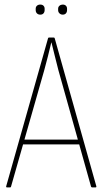

<svg xmlns="http://www.w3.org/2000/svg" viewBox="-20 -819 448 839"><path d="M11 0Q6 0 7 -5L190 -652Q191 -655 194 -655H215Q218 -655 219 -652L401 -5Q402 0 397 0H383Q380 0 378 -3L235 -513Q227 -543 220 -572.5Q213 -602 205 -633H204Q197 -602 189 -571.5Q181 -541 173 -511L28 -3Q27 0 24 0ZM74 -188 81 -209H326L333 -188ZM156 -755Q147 -755 141.5 -760.5Q136 -766 136 -775V-781Q136 -789 141.5 -794Q147 -799 156 -799Q165 -799 170 -794Q175 -789 175 -781V-775Q175 -766 170 -760.5Q165 -755 156 -755ZM254 -755Q246 -755 240 -760.5Q234 -766 234 -775V-781Q234 -789 240 -794Q246 -799 254 -799Q263 -799 268 -794Q273 -789 273 -781V-775Q273 -766 268 -760.5Q263 -755 254 -755Z"/></svg>

Font: Sofia Sans Condensed Thin
Style: Regular
Weight: 250
Version: Version 4.100